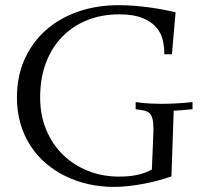

<svg xmlns="http://www.w3.org/2000/svg" viewBox="-20 -713 790 747"><path d="M647 -26.9Q625.5 -19 598.4 -11.7Q571.3 -4.4 541.7 1.5Q512.2 7.3 481.7 10.7Q451.2 14.2 422.9 14.2Q372.6 14.2 325.2 3.7Q277.8 -6.8 235.8 -27.1Q193.8 -47.4 158.9 -77.1Q124 -106.9 98.9 -145.5Q73.7 -184.1 59.8 -231.4Q45.9 -278.8 45.9 -334Q45.9 -416.5 75.9 -482.9Q106 -549.3 158.7 -595.9Q211.4 -642.6 283.7 -667.7Q356 -692.9 440.9 -692.9Q471.7 -692.9 502.4 -690.4Q533.2 -688 561.8 -684.1Q590.3 -680.2 616.2 -675.3Q642.1 -670.4 663.1 -665L648.9 -502H619.1V-509.8Q619.1 -533.2 612.8 -559.1Q606.4 -585 587.9 -606.7Q569.3 -628.4 534.7 -642.8Q500 -657.2 443.8 -657.2Q376.5 -657.2 320.1 -634.8Q263.7 -612.3 222.7 -570.6Q181.6 -528.8 158.9 -469Q136.2 -409.2 136.2 -334Q136.2 -264.2 160.2 -207.3Q184.1 -150.4 225.8 -110.1Q267.6 -69.8 323.2 -47.9Q378.9 -25.9 442.9 -25.9Q482.9 -25.9 513.7 -32.5Q544.4 -39.1 570.8 -53.2Q572.8 -100.6 574 -129.9Q575.2 -159.2 575.9 -176.3Q576.7 -193.4 576.9 -200.7Q577.1 -208 577.1 -210.9Q577.1 -233.4 574.2 -247.1Q571.3 -260.7 565.4 -268.6Q559.6 -276.4 550.3 -279.8Q541 -283.2 528.8 -285.2L507.8 -288.1V-315.9Q518.6 -314 533.7 -312.5Q546.4 -311 564.7 -310.1Q583 -309.1 607.9 -309.1Q632.8 -309.1 662.8 -310.5Q692.9 -312 729 -315.9V-288.1Q716.3 -287.1 706.5 -286.1Q696.8 -285.2 688.7 -284.4Q680.7 -283.7 672.9 -283.2Q665 -282.7 655.8 -282.2Z"/></svg>

Font: Simonetta
Style: Regular
Weight: 400
Version: Version 1.004